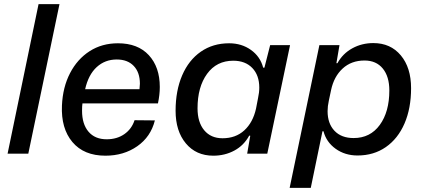

<svg xmlns="http://www.w3.org/2000/svg" viewBox="-20 -749 2066 936"><path d="M168 -729H270L118 0H17Z M282 -235Q286 -324 321.5 -392.5Q357 -461 417 -499.5Q477 -538 555 -538Q652 -538 705.5 -480Q759 -422 759 -325Q759 -287 750 -245H382Q380 -233 380 -209Q380 -144 411.5 -107Q443 -70 500 -70Q550 -70 586 -95Q622 -120 636 -163L735 -162Q715 -82 649 -36Q583 10 494 10Q389 10 333 -56.5Q277 -123 282 -235ZM660 -314Q662 -332 662 -341Q662 -396 632 -427.5Q602 -459 549 -459Q492 -459 451.5 -422Q411 -385 395 -314Z M836 -209Q836 -307 868 -381.5Q900 -456 959 -497Q1018 -538 1097 -538Q1158 -538 1203.5 -505.5Q1249 -473 1263 -419H1269L1297 -529H1394L1283 0H1185L1200 -87L1195 -88Q1169 -40 1122.5 -15Q1076 10 1020 10Q936 10 886 -50Q836 -110 836 -209ZM1228 -219 1238 -271Q1244 -298 1244 -322Q1244 -382 1210 -417.5Q1176 -453 1117 -453Q1036 -453 989.5 -389Q943 -325 943 -221Q943 -153 975.5 -114Q1008 -75 1065 -75Q1129 -75 1171 -113.5Q1213 -152 1228 -219Z M1537 -529H1635L1620 -441H1625Q1651 -488 1697.5 -513.5Q1744 -539 1800 -539Q1884 -539 1934 -479Q1984 -419 1984 -319Q1984 -221 1952 -147Q1920 -73 1861 -32Q1802 9 1723 9Q1662 9 1616.5 -23.5Q1571 -56 1557 -109H1552L1495 167H1392ZM1878 -308Q1878 -376 1846 -415Q1814 -454 1757 -454Q1693 -454 1650.5 -415Q1608 -376 1594 -310L1583 -258Q1577 -231 1577 -207Q1577 -147 1610.5 -111.5Q1644 -76 1704 -76Q1785 -76 1831.5 -140Q1878 -204 1878 -308Z"/></svg>

Font: Mona Sans Medium
Style: Italic
Weight: 500
Italic angle: -11.7°
Designer: Deni Anggara
Foundry: GitHub
Version: Version 2.000